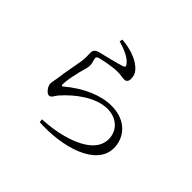

<svg xmlns="http://www.w3.org/2000/svg" viewBox="-172 -1038 1344 1344"><g transform="rotate(45 500.0 -366.0)"><path d="M489 -680C505 -663 503 -653 488 -648C448 -633 351 -612 299 -598C267 -590 258 -573 258 -552C258 -530 262 -504 255 -462C247 -413 229 -326 222 -266C219 -241 212 -218 212 -202C212 -189 220 -169 232 -156C244 -142 254 -135 266 -135C285 -135 297 -166 312 -183C390 -272 509 -360 621 -360C707 -360 777 -304 777 -215C777 -142 723 -61 538 -11C492 2 419 14 348 17L351 42C580 56 847 -17 847 -197C847 -297 775 -395 625 -395C521 -395 402 -344 291 -251C283 -244 277 -246 277 -257C277 -306 291 -358 301 -404C310 -439 321 -465 320 -490C320 -510 308 -537 308 -548C308 -558 313 -565 329 -569C354 -575 423 -591 480 -593C524 -594 531 -587 557 -587C578 -587 589 -600 589 -625C589 -660 575 -689 532 -719C497 -743 445 -767 352 -776L346 -754C408 -736 463 -712 489 -680Z"/></g></svg>

Font: Source Han Serif
Style: Regular
Weight: 400
Designer: Ryoko NISHIZUKA 西塚涼子 (kana & ideographs); Frank Grießhammer (Latin, Greek & Cyrillic); Wenlong ZHANG 张文龙 (bopomofo); San
Foundry: Adobe Systems Incorporated
Version: Version 1.001;PS 1.001;hotconv 16.6.54;makeotf.lib2.5.65590